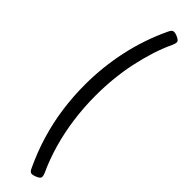

<svg xmlns="http://www.w3.org/2000/svg" viewBox="-391 -1053 1108 1108"><g transform="rotate(45 163.0 -498.5)"><path d="M266 -1020Q240 -965 220.5 -903.5Q201 -842 187 -776Q173 -710 166 -640.5Q159 -571 159 -499Q159 -404 171.5 -312Q184 -220 208 -136Q232 -52 266 22Q277 47 272 57Q267 67 246 75Q224 84 213.5 81Q203 78 195 60Q152 -31 124.5 -123Q97 -215 84 -309Q71 -403 71 -499Q71 -572 78.5 -642.5Q86 -713 101 -783Q116 -853 139.5 -922Q163 -991 195 -1058Q203 -1075 213.5 -1078.5Q224 -1082 246 -1073Q267 -1064 272 -1054.5Q277 -1045 266 -1020Z"/></g></svg>

Font: Playwrite ES
Style: Regular
Weight: 400
Designer: Veronika Burian, José Scaglione
Foundry: TypeTogether
Version: Version 1.002